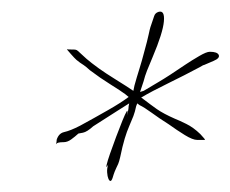

<svg xmlns="http://www.w3.org/2000/svg" viewBox="-20 -408 403 336"><path d="M80.1 -164.1Q77.1 -153.3 78.6 -156.2Q80.1 -159.2 91.3 -159.2Q98.1 -159.2 104.7 -164.1Q111.3 -168.9 117.2 -174.3Q118.2 -174.3 125.2 -175.8Q132.3 -177.2 143.1 -187Q174.3 -207 186.3 -214.6Q198.2 -222.2 206.1 -227.1L205.1 -222.2Q205.1 -216.3 202.1 -206.1Q204.1 -217.3 201.7 -213.1Q199.2 -209 194.3 -197Q189.5 -185.1 183.3 -168.7Q177.2 -152.3 172.6 -139.2Q168 -126 166.5 -119.1Q165 -112.3 169.4 -120.1Q167 -113.3 167.5 -106.2Q168 -99.1 169.7 -95.2Q171.4 -91.3 173.3 -91.3Q175.3 -91.3 177.2 -97.2Q179.2 -104 180.7 -107.7Q182.1 -111.3 183.6 -114.3Q185.1 -117.2 186.8 -121.1Q188.5 -125 190.4 -133.3Q194.3 -152.3 198.2 -165.3Q202.1 -178.2 206.3 -187.7Q210.4 -197.3 213.4 -204.8Q216.3 -212.4 218.3 -222.2L220.2 -227.1L224.1 -224.1Q232.4 -220.2 245.4 -210.7Q258.3 -201.2 275.4 -190.4Q289.6 -180.2 303.5 -171.6Q317.4 -163.1 325.2 -163.1Q336.4 -163.1 338.4 -163.1Q340.3 -163.1 330.6 -173.3Q318.4 -185.1 305.9 -191.2Q293.5 -197.3 286.1 -200.2Q266.1 -209 254.6 -217Q243.2 -225.1 232.4 -233.4L227.1 -237.3Q245.1 -248 274.2 -262.2Q303.2 -276.4 329.6 -290.5Q336.4 -294.4 336.4 -294.4Q336.4 -294.4 335.4 -293.9Q334.5 -293.5 337.4 -294.4Q340.3 -295.4 353.5 -301.3Q365.2 -306.2 362.8 -311.8Q360.4 -317.4 347.2 -317.4Q341.3 -317.4 328.4 -309.8Q315.4 -302.2 305.2 -295.4Q274.4 -274.4 257.3 -264.4Q240.2 -254.4 231.4 -249L225.1 -247.1L231.4 -266.1Q233.4 -274.4 237.3 -284.4Q241.2 -294.4 247.1 -308.1Q265.1 -350.6 266.8 -370.6Q268.6 -390.6 257.3 -387.2Q251.5 -385.3 249.8 -379.9Q248 -374.5 243.2 -360.4Q242.2 -357.4 240.2 -347.9Q238.3 -338.4 231.4 -313.5Q228.5 -302.2 223.9 -287.4Q219.2 -272.5 215.3 -258.3L213.4 -249Q201.2 -257.3 182.6 -268.8Q164.1 -280.3 153.3 -288.1Q139.2 -298.3 131.6 -304.9Q124 -311.5 120.1 -315.4Q116.2 -319.3 114.3 -320.3Q112.3 -321.3 109.4 -321.3Q98.1 -321.3 97.2 -321.8Q96.2 -322.3 104 -313.5Q110.4 -306.2 113.8 -303.2Q117.2 -300.3 120.1 -298.3Q123 -296.4 126.7 -293.9Q130.4 -291.5 137.2 -285.2Q155.3 -271.5 173.3 -260.3Q191.4 -249 199.2 -243.2L205.1 -238.3Q191.4 -228 168.7 -215.1Q146 -202.1 120.1 -188Q103 -179.2 92 -176.8Q81.1 -174.3 78.1 -159.2Z"/></svg>

Font: ML-NILA06_NewLipi
Style: Regular
Weight: 400
Designer: CLT@C-DIT
Version: Version ML-NILA06_NewLipi 2.